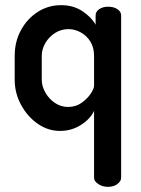

<svg xmlns="http://www.w3.org/2000/svg" viewBox="-20 -500 546 745"><path d="M399 225Q377 225 361 214Q345 203 345 190V-70Q331 -39 294.5 -15.5Q258 8 213 8Q166 8 126 -20Q86 -48 61.5 -93.5Q37 -139 37 -191V-283Q37 -338 61 -382.5Q85 -427 126 -453.5Q167 -480 217 -480Q265 -480 300 -456.5Q335 -433 351 -404V-440Q351 -455 365 -464.5Q379 -474 400 -474Q421 -474 435.5 -464.5Q450 -455 450 -440V190Q450 203 435.5 214Q421 225 399 225ZM244 -85Q274 -85 296.5 -101Q319 -117 332 -136.5Q345 -156 345 -168V-283Q345 -316 330.5 -339Q316 -362 293 -374.5Q270 -387 246 -387Q217 -387 193.5 -372Q170 -357 156 -333Q142 -309 142 -283V-191Q142 -165 156.5 -140Q171 -115 194 -100Q217 -85 244 -85Z"/></svg>

Font: Dosis ExtraLight SemiBold
Style: Regular
Weight: 600
Version: Version 3.001; ttfautohint (v1.8.2)